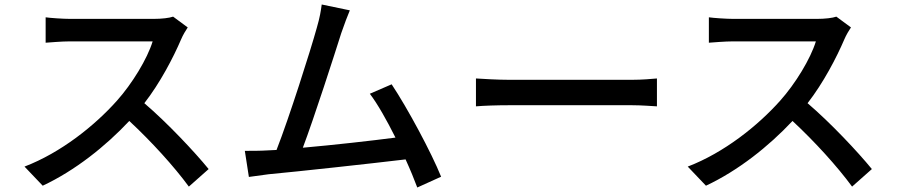

<svg xmlns="http://www.w3.org/2000/svg" viewBox="-20 -795 3990 854"><path d="M815 -673 750 -721C733 -715 700 -711 663 -711H292C261 -711 203 -715 183 -718V-605C199 -606 253 -611 292 -611H659C635 -533 568 -423 500 -347C401 -236 251 -116 89 -54L170 31C313 -36 448 -143 555 -257C654 -165 754 -55 820 35L908 -43C846 -119 725 -248 622 -336C692 -426 751 -539 786 -621C793 -638 808 -663 815 -673Z M1536 -749 1411 -775C1407 -746 1403 -719 1389 -671C1361 -570 1266 -271 1210 -128C1195 -127 1181 -127 1169 -126C1139 -124 1100 -124 1069 -124L1087 -8C1117 -12 1150 -17 1175 -20C1305 -32 1625 -67 1784 -86C1805 -40 1823 4 1836 39L1942 -9C1899 -116 1792 -315 1722 -420L1625 -378C1660 -332 1701 -259 1739 -183C1632 -169 1463 -150 1327 -138C1377 -270 1468 -553 1498 -648C1513 -692 1525 -722 1536 -749Z M2097 -446V-322C2131 -325 2191 -327 2246 -327H2790C2834 -327 2880 -323 2902 -322V-446C2877 -444 2838 -440 2790 -440H2246C2192 -440 2130 -444 2097 -446Z M3765 -673 3700 -721C3683 -715 3650 -711 3613 -711H3242C3211 -711 3153 -715 3133 -718V-605C3149 -606 3203 -611 3242 -611H3609C3585 -533 3518 -423 3450 -347C3351 -236 3201 -116 3039 -54L3120 31C3263 -36 3398 -143 3505 -257C3604 -165 3704 -55 3770 35L3858 -43C3796 -119 3675 -248 3572 -336C3642 -426 3701 -539 3736 -621C3743 -638 3758 -663 3765 -673Z"/></svg>

Font: Noto Sans HK Medium
Style: Regular
Weight: 500
Designer: Ryoko NISHIZUKA 西塚涼子 (kana, bopomofo & ideographs); Paul D. Hunt (Latin, Greek & Cyrillic); Sandoll Communications 산돌커뮤니
Foundry: Adobe
Version: Version 2.002;hotconv 1.0.116;makeotfexe 2.5.65601